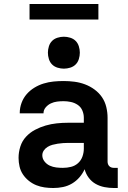

<svg xmlns="http://www.w3.org/2000/svg" viewBox="-20 -934 640 962"><path d="M247 8Q225 8 203.5 5Q182 2 162 -6Q142 -14 124.5 -28Q107 -42 95 -60Q83 -78 78 -99.5Q73 -121 73 -143Q73 -172 82 -200Q91 -228 110.5 -249Q130 -270 155.5 -283.5Q181 -297 208.5 -305Q236 -313 264.5 -316Q293 -319 322 -319H400V-344Q400 -363 392.5 -380.5Q385 -398 369.5 -408.5Q354 -419 335.5 -423Q317 -427 299 -427Q282 -427 266 -425Q250 -423 235 -416Q220 -409 209 -396Q198 -383 198 -367V-366H79V-369Q79 -394 88 -418.5Q97 -443 113.5 -462Q130 -481 152 -494.5Q174 -508 198.5 -515.5Q223 -523 248 -525.5Q273 -528 299 -528Q326 -528 353 -524.5Q380 -521 405.5 -511.5Q431 -502 453.5 -485.5Q476 -469 491 -447Q506 -425 512.5 -398Q519 -371 519 -344V-124Q519 -118 521 -112Q523 -106 527.5 -101.5Q532 -97 538 -95Q544 -93 550 -93H570V8H550Q527 8 503.5 3.5Q480 -1 459.5 -12.5Q439 -24 424.5 -43.5Q410 -63 404 -86Q394 -64 378 -45.5Q362 -27 341 -14.5Q320 -2 296 3Q272 8 247 8ZM295 -93Q316 -93 336 -98Q356 -103 371 -116.5Q386 -130 393 -149.5Q400 -169 400 -189V-218H322Q309 -218 295.5 -217Q282 -216 269 -214Q256 -212 243 -208.5Q230 -205 218.5 -198Q207 -191 199.5 -180Q192 -169 192 -156Q192 -139 203 -125Q214 -111 229.5 -104Q245 -97 261.5 -95Q278 -93 295 -93ZM300 -590Q284 -590 268 -595Q252 -600 241 -611Q230 -622 225 -638Q220 -654 220 -670Q220 -686 225 -702Q230 -718 241 -729Q252 -740 268 -745Q284 -750 300 -750Q316 -750 332 -745Q348 -740 359 -729Q370 -718 375 -702Q380 -686 380 -670Q380 -654 375 -638Q370 -622 359 -611Q348 -600 332 -595Q316 -590 300 -590ZM128 -836V-914H473V-836Z"/></svg>

Font: R Plex Mono
Style: Bold
Weight: 700
Monospace: yes
Designer: Belleve Invis
Foundry: Belleve Invis
Version: Version 31.8.0